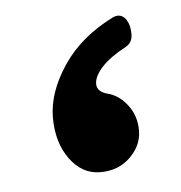

<svg xmlns="http://www.w3.org/2000/svg" viewBox="-32 -289 301 320"><g transform="rotate(-5 118.0 -129.5)"><path d="M168.5 -256.8Q172.4 -258.3 175.8 -258.3Q184.6 -258.3 190.2 -249.3Q195.8 -240.2 195.8 -225.8Q195.8 -211.4 184.1 -205.1Q158.2 -191.4 144 -176.3Q129.9 -161.1 129.9 -147.9Q129.9 -134.8 148.2 -130.1Q166.5 -125.5 180.4 -107.4Q194.3 -89.4 194.3 -64.7Q194.3 -40 174.6 -20.5Q154.8 -1 124.3 -1Q93.8 -1 73.5 -28.8Q53.2 -56.6 53.2 -98.4Q53.2 -140.1 82.8 -184.6Q112.3 -229 168.5 -256.8Z"/></g></svg>

Font: Behdad
Style: Regular
Weight: 400
Designer: Mohammad Saleh Souzanchi
Foundry: http://font-store.ir
Version: Version:1.0.1;RFB:1.2.5;Building:2018-09-04 19:53:52.209180